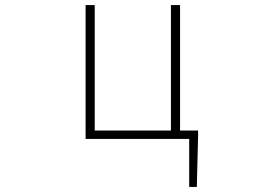

<svg xmlns="http://www.w3.org/2000/svg" viewBox="-20 -547 1040 756"><path d="M725 189H755L760 -13V-33H689V-527H653V-33H353V-527H317V0H725Z"/></svg>

Font: Harano Aji Gothic ExtraLight
Style: Regular
Weight: 250
Foundry: Masamichi Hosoda
Version: HaranoAjiGothic-ExtraLight version 20230610;ttx 4.39.4